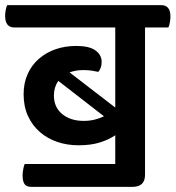

<svg xmlns="http://www.w3.org/2000/svg" viewBox="-54 -635 684 748"><path d="M395 4V-108Q368 -90 333.5 -79.5Q299 -69 252 -69Q208 -69 169.5 -82Q131 -95 101.5 -120.5Q72 -146 55 -183Q38 -220 38 -268Q38 -311 53.5 -346Q69 -381 97 -405.5Q125 -430 162 -443Q199 -456 243 -456Q294 -456 318 -438.5Q342 -421 342 -394Q342 -370 329 -355Q321 -357 305 -359.5Q289 -362 270 -362Q254 -362 241 -359.5Q228 -357 217 -353L395 -216V-528H2Q-34 -528 -34 -573Q-34 -582 -32 -594.5Q-30 -607 -26 -615H574Q610 -615 610 -571Q610 -562 608 -549Q606 -536 602 -528H511V46Q511 93 462 93H68Q49 93 41.5 82Q34 71 34 48Q34 38 36.5 24.5Q39 11 42 4ZM272 -164Q295 -164 315 -169Q335 -174 351 -182L173 -320Q156 -295 156 -263Q156 -217 188.5 -190.5Q221 -164 272 -164Z"/></svg>

Font: Baloo 2 SemiBold
Style: Regular
Weight: 600
Designer: Sarang Kulkarni and Ek Type
Foundry: Ek Type
Version: Version 1.640;hotconv 1.0.111;makeotfexe 2.5.65597; ttfautoh